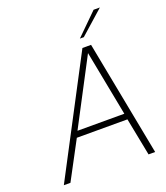

<svg xmlns="http://www.w3.org/2000/svg" viewBox="-164 -1036 993 1148"><g transform="rotate(-20 332.5 -462.5)"><path d="M42 0 427 -733H482L623 0H581L534 -240H212L84 0ZM230 -278H528L448 -693ZM432 -791 568 -925H608L457 -791Z"/></g></svg>

Font: Exo Thin ExtraLight
Style: Italic
Weight: 250
Italic angle: -9°
Version: Version 2.000